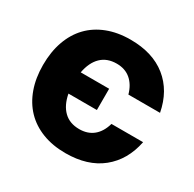

<svg xmlns="http://www.w3.org/2000/svg" viewBox="-161 -899 1102 1088"><g transform="rotate(30 390.5 -355.0)"><path d="M395 16Q540 16 630 -56.5Q720 -129 746 -258H539Q523 -201 486.5 -171Q450 -141 395 -141Q332 -141 293.5 -178.5Q255 -216 242 -285H428V-424H242Q255 -494 293.5 -531.5Q332 -569 395 -569Q450 -569 486.5 -538Q523 -507 539 -450H746Q721 -581 630.5 -653.5Q540 -726 395 -726Q311 -726 244 -700Q177 -674 131 -626Q85 -578 60.5 -509Q36 -440 36 -354Q36 -269 60.5 -200.5Q85 -132 131 -84Q177 -36 244 -10Q311 16 395 16Z"/></g></svg>

Font: Geist Black
Style: Regular
Weight: 400
Designer: Basement.studio, Andrés Briganti, Mateo Zaragoza
Foundry: Basement.studio, Vercel, Andrés Briganti, Guido Ferreyra, Mateo Zaragoza
Version: Version 1.401